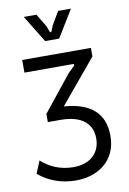

<svg xmlns="http://www.w3.org/2000/svg" viewBox="-101 -994 716 1062"><g transform="rotate(-10 257.0 -462.5)"><path d="M240 8C356 8 468 -58 468 -203C468 -330 389 -397 242 -407L446 -652V-700H60V-629H331C339 -629 342 -624 335 -617L301 -584L140 -383V-337H210C332 -337 388 -284 388 -202C388 -121 332 -67 237 -67C167 -67 106 -92 58 -136L29 -66C89 -16 160 8 240 8ZM203 -781H282L375 -933H303L260 -860L248 -830C245 -821 239 -821 236 -830L225 -860L181 -933H110Z"/></g></svg>

Font: Finlandica
Style: Regular
Weight: 400
Designer: Niklas Ekholm, Juho Hiilivirta, Jaakko Suomalainen
Foundry: Helsinki Type Studio
Version: Version 2.000;Glyphs 3.2 (3202)